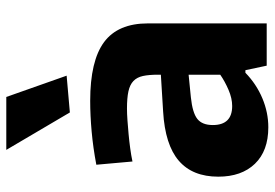

<svg xmlns="http://www.w3.org/2000/svg" viewBox="-148 -698 852 595"><g transform="rotate(-90 277.5 -401.0)"><path d="M180 5Q107 5 67 -36.5Q27 -78 27 -150Q27 -230 76.5 -272.5Q126 -315 229 -321L343 -328V-337Q343 -365 339 -383.5Q335 -402 323.5 -413Q312 -424 291.5 -428.5Q271 -433 238 -433Q222 -433 201.5 -431.5Q181 -430 159 -428Q137 -426 115 -423Q93 -420 74 -416L64 -528Q117 -538 167 -542.5Q217 -547 262 -547Q386 -547 444 -504Q502 -461 502 -368V0H371L357 -66H349Q314 -32 270 -13.5Q226 5 180 5ZM246 -107Q270 -107 296.5 -118.5Q323 -130 343 -144V-242L273 -235Q225 -230 206 -215Q187 -200 187 -167Q187 -107 246 -107ZM226 -610 110 -807H274L340 -620Z"/></g></svg>

Font: Encode Sans Narrow
Style: Bold
Weight: 700
Designer: Pablo Impallari, Andres Torresi
Foundry: Pablo Impallari, Andres Torresi
Version: Version 1.000; ttfautohint (v1.00) -l 8 -r 50 -G 200 -x 14 -